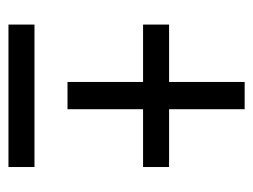

<svg xmlns="http://www.w3.org/2000/svg" viewBox="-94 -518 612 465"><g transform="rotate(90 212.5 -286.0)"><path d="M179 -143V-326H40V-389H179V-572H245V-389H385V-326H245V-143ZM40 0V-63H385V0Z"/></g></svg>

Font: Noto Serif ExtraCondensed SemiBold
Style: Regular
Weight: 600
Width: 2
Designer: Monotype Design Team
Foundry: Monotype Imaging Inc.
Version: Version 2.015; ttfautohint (v1.8.4.7-5d5b)